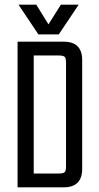

<svg xmlns="http://www.w3.org/2000/svg" viewBox="-20 -800 421 820"><path d="M55 -622H252Q331 -622 331 -543V-79Q331 0 252 0H55ZM262 -90V-532Q262 -552 256 -557.5Q250 -563 231 -563H124V-59H231Q250 -59 256 -64.5Q262 -70 262 -90ZM231 -653H144L59 -780H135L187 -696L240 -780H316Z"/></svg>

Font: Teko Light
Style: Regular
Weight: 300
Designer: Manushi Parikh, Jonny Pinhorn
Foundry: Indian Type Foundry
Version: Version 1.105;PS 1.0;hotconv 1.0.78;makeotf.lib2.5.61930; tt